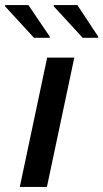

<svg xmlns="http://www.w3.org/2000/svg" viewBox="-47 -737 407 757"><path d="M31 0 139 -510H246L138 0ZM87 -588 -27 -712V-717H65L149 -593V-588ZM279 -588 165 -712V-717H258L340 -593V-588Z"/></svg>

Font: Saira Thin Medium
Style: Italic
Weight: 500
Italic angle: -12°
Version: Version 1.101